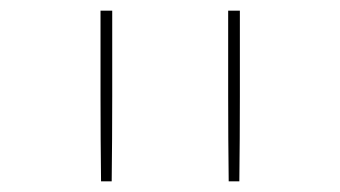

<svg xmlns="http://www.w3.org/2000/svg" viewBox="-20 -792 640 361"><path d="M170 -451Q169 -531 169 -611Q169 -691 169 -772H191Q191 -691 191 -611Q191 -531 190 -451ZM410 -451Q409 -531 409 -611Q409 -691 409 -772H431Q431 -691 431 -611Q431 -531 430 -451Z"/></svg>

Font: Iosevka Curly Thin Extended
Style: Regular
Weight: 100
Width: 7
Monospace: yes
Designer: Belleve Invis
Foundry: Belleve Invis
Version: Version 11.1.0; ttfautohint (v1.8.3)